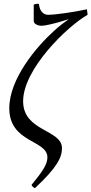

<svg xmlns="http://www.w3.org/2000/svg" viewBox="-20 -760 482 1013"><path d="M439 -711C368 -696 274 -682 233 -682C202 -682 190 -713 188 -724L185 -739C183 -740 180 -740 178 -740C174 -740 168 -739 158 -736V-649C158 -634 180 -624 199 -624C218 -624 266 -636 294 -644L343 -659C317 -641 291 -621 266 -598C175 -516 29 -346 29 -189C29 -5 230 -23 230 70C230 93 221 119 184 168L146 216C150 223 156 229 164 233C282 123 307 70 307 22C307 -78 102 -65 102 -226C102 -396 335 -621 442 -682C442 -694 439 -699 439 -711Z"/></svg>

Font: Temporarium
Style: Italic
Weight: 400
Italic angle: -7°
Version: Version 1.1